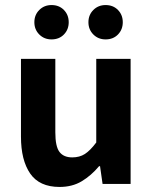

<svg xmlns="http://www.w3.org/2000/svg" viewBox="-20 -728 605 760"><path d="M216 12Q136 12 99.5 -41Q63 -94 63 -187V-495H199V-204Q199 -148 215.5 -126.5Q232 -105 266 -105Q295 -105 316 -118.5Q337 -132 361 -164V-495H497V0H386L376 -70H372Q341 -33 303.5 -10.5Q266 12 216 12ZM398 -572Q369 -572 349.5 -591.5Q330 -611 330 -640Q330 -669 349.5 -688.5Q369 -708 398 -708Q428 -708 447 -688.5Q466 -669 466 -640Q466 -611 447 -591.5Q428 -572 398 -572ZM184 -572Q155 -572 135.5 -591.5Q116 -611 116 -640Q116 -669 135.5 -688.5Q155 -708 184 -708Q214 -708 233 -688.5Q252 -669 252 -640Q252 -611 233 -591.5Q214 -572 184 -572Z"/></svg>

Font: Assistant ExtraLight
Style: Bold
Weight: 700
Version: Version 3.000